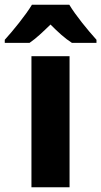

<svg xmlns="http://www.w3.org/2000/svg" viewBox="-67 -786 425 806"><path d="M224 -766H67C42 -724 -13 -656 -47 -619V-606H57C86 -626 112 -651 145 -683C177 -651 205 -625 235 -606H338V-619C301 -660 251 -721 224 -766ZM225 0V-550H65V0Z"/></svg>

Font: Noto Sans Georgian SemiCondensed ExtraBold
Style: Regular
Weight: 800
Width: 4
Designer: Monotype Design Team, Akaki Razmadze
Foundry: Google LLC
Version: Version 2.005